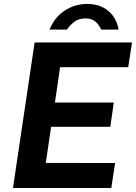

<svg xmlns="http://www.w3.org/2000/svg" viewBox="-20 -934 676 954"><path d="M44.5 0 152 -723H636L617 -600H278.5L253 -424.5H545.5L528 -304H234L207.5 -124.5L552 -124L533 0ZM413.5 -914.5Q352.5 -914.5 301.8 -881.5Q251 -848.5 226.2 -787H312.2Q326.6 -808 348.7 -825.2Q370.8 -842.5 404.3 -842.5Q436.8 -842.5 455.1 -825.8Q473.4 -809 482.7 -787H569.2Q559.6 -845.5 517.8 -880Q476 -914.5 413.5 -914.5Z"/></svg>

Font: Public Sans
Style: Bold Italic
Weight: 700
Italic angle: -8°
Designer: The Public Sans project authors (U.S. Web Design System). Libre Franklin designed by Pablo Impallari and Rodrigo Fuenzal
Version: Version 1.008; ttfautohint (v1.8.1) -l 8 -r 50 -G 200 -x 14 